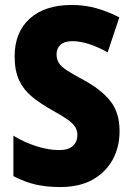

<svg xmlns="http://www.w3.org/2000/svg" viewBox="-20 -744 531 774"><path d="M462 -215Q462 -151 434 -100Q406 -49 353 -19.5Q300 10 223 10Q168 10 124 0Q80 -10 34 -34V-197Q80 -169 128.5 -154Q177 -139 218 -139Q256 -139 274 -156Q292 -173 292 -199Q292 -217 283.5 -231.5Q275 -246 252.5 -262Q230 -278 188 -301Q142 -327 108.5 -354.5Q75 -382 57 -420.5Q39 -459 39 -517Q39 -614 100 -669Q161 -724 269 -724Q322 -724 369.5 -710.5Q417 -697 461 -674L414 -533Q333 -578 272 -578Q239 -578 223.5 -563Q208 -548 208 -526Q208 -505 217 -490.5Q226 -476 249.5 -460.5Q273 -445 318 -421Q388 -383 425 -336.5Q462 -290 462 -215Z"/></svg>

Font: Noto Sans Bengali Condensed ExtraBold
Style: Regular
Weight: 800
Width: 3
Designer: Joana Ranito - Universal Thirst; Jelle Bosma - Monotype Design Team
Foundry: Universal Thirst ehf.
Version: Version 3.000; ttfautohint (v1.8.4.7-5d5b)